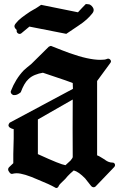

<svg xmlns="http://www.w3.org/2000/svg" viewBox="-20 -875 595 953"><path d="M547 -46Q553 -53 550 -60.5Q547 -68 538 -68Q520 -68 502 -81H503Q489 -89 480 -95Q471 -101 462 -104V-473L528 -563Q534 -571 527.5 -578.5Q521 -586 512 -583Q506 -580 497.5 -579Q489 -578 477 -578Q449 -578 410 -586.5Q371 -595 324 -612Q307 -618 285.5 -626.5Q264 -635 236 -646Q234 -648 229.5 -646.5Q225 -645 222 -643L136 -558Q124 -548 114 -540Q104 -532 98 -526Q57 -483 34 -423Q32 -419 34.5 -413.5Q37 -408 41 -406Q45 -403 47 -403Q51 -403 53 -403Q66 -403 83 -417Q100 -463 121 -482Q134 -495 153.5 -503Q173 -511 193 -514Q230 -501 267 -489Q304 -477 341 -463Q341 -454 341.5 -448.5Q342 -443 342 -434L28 -266Q26 -264 24 -260Q22 -256 22 -254Q22 -246 30 -241Q38 -236 47 -234H48Q48 -210 48 -188Q48 -166 47 -150Q46 -132 46 -110Q46 -89 46 -65L25 -45Q21 -41 20.5 -36Q20 -31 22 -27L28 -18Q35 -9 45 -13Q54 -15 63 -15Q80 -15 106.5 -7Q133 1 169 17Q226 40 252 55Q259 60 264.5 57Q270 54 272 47Q274 41 304 13Q305 11 316 -1Q327 -13 346 -29Q370 -23 403 11Q408 17 415.5 27Q423 37 433 49Q438 54 443.5 54.5Q449 55 454 51ZM341 -95Q339 -89 336 -86Q333 -83 330 -78Q324 -73 317.5 -66.5Q311 -60 305 -55Q292 -57 259.5 -70Q227 -83 168 -110V-282L341 -381Q340 -307 340.5 -236.5Q341 -166 341 -95ZM445 -826Q445 -832 440 -839.5Q435 -847 428 -851Q424 -854 417 -854Q416 -854 412.5 -854.5Q409 -855 406 -855Q397 -846 386.5 -835Q376 -824 367 -814L184 -851Q176 -846 167 -839.5Q158 -833 152 -830L153 -831Q147 -827 140 -823.5Q133 -820 129 -817Q105 -801 87.5 -787.5Q70 -774 60 -761Q50 -750 52 -742Q54 -734 63 -726Q61 -715 69 -709.5Q77 -704 85 -709Q95 -717 105.5 -726Q116 -735 126 -743L309 -707L367 -746Q393 -763 409.5 -778Q426 -793 437 -807Q445 -816 445 -826Z"/></svg>

Font: MM Taunggyi
Style: Regular
Weight: 400
Designer: Khon Soe Zaw Thu
Version: Version 1.00 July 18, 2016, initial release